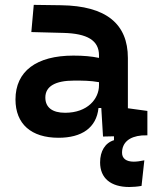

<svg xmlns="http://www.w3.org/2000/svg" viewBox="-20 -542 626 769"><path d="M498 207C512.2 207 530.3 205.6 546.9 202.6L558.1 100.1C542.5 103.5 527.3 105.5 515.6 105.5C485.8 105.5 468.8 92.8 468.8 69.8C468.8 29.3 497.6 4.9 547.9 0.5L570.3 0V-97.7L492.2 -108.4V-309.6C492.2 -446.3 405.3 -518.6 224.6 -521L115.2 -522.5L105.5 -413.6L234.4 -410.2C328.6 -407.7 376.5 -380.9 376.5 -320.3V-310.1C346.7 -316.4 314.5 -319.3 273.9 -319.3C126 -319.3 42 -256.8 42 -143.6C42 -45.4 105 9.8 214.4 9.8C307.1 9.8 366.2 -29.8 374.5 -109.4H385.7L392.6 4.9L436.5 3.9V19.5C400.9 30.3 380.9 63.5 380.9 108.4C380.9 171.4 423.3 207 498 207ZM376.5 -212.9V-200.2C376.5 -146.5 331.1 -90.3 240.7 -90.3C189.5 -90.3 161.6 -111.8 161.6 -151.4C161.6 -196.3 201.7 -219.2 276.9 -219.2C311 -219.2 341.3 -219.2 376.5 -212.9Z"/></svg>

Font: Cascadia Mono SemiBold
Style: Regular
Weight: 600
Monospace: yes
Designer: Aaron Bell
Foundry: Saja Typeworks
Version: Version 2404.023